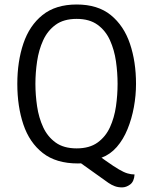

<svg xmlns="http://www.w3.org/2000/svg" viewBox="-20 -715 682 854"><path d="M57 -342Q57 -441.5 84 -521.5Q111 -601.5 169.2 -648.2Q227.5 -695 321 -695Q415 -695 473 -647.8Q531 -600.5 558 -520.5Q585 -440.5 585 -342Q585 -290.5 575.5 -238.5Q566 -186.5 547.2 -140.5Q528.5 -94.5 499.5 -61.2Q470.5 -28 431.5 -13.5L452 1Q486.5 25.5 508.8 38.5Q531 51.5 547 56.2Q563 61 578.5 61Q576.5 92.5 559 105.5Q541.5 118.5 523 118.5Q505 118.5 490.8 113.2Q476.5 108 462.5 98.5L340.5 11.5Q334 12 326.5 12Q229.5 12 170.2 -34.5Q111 -81 84 -161.2Q57 -241.5 57 -342ZM137.5 -342Q137.5 -292.5 145 -242Q152.5 -191.5 172 -149.2Q191.5 -107 227.5 -81Q263.5 -55 321 -55Q378 -55 414 -81Q450 -107 469.2 -149.2Q488.5 -191.5 495.8 -242Q503 -292.5 503 -342Q503 -391.5 495.8 -442.2Q488.5 -493 469.2 -535.8Q450 -578.5 414 -604.8Q378 -631 321 -631Q263.5 -631 227.5 -604.8Q191.5 -578.5 172 -535.8Q152.5 -493 145 -442.2Q137.5 -391.5 137.5 -342Z"/></svg>

Font: Signika SC Light
Style: Regular
Weight: 300
Designer: Anna Giedryś
Foundry: Anna Giedryś
Version: Version 2.000; ttfautohint (v1.8.3) -l 8 -r 50 -G 200 -x 9 -